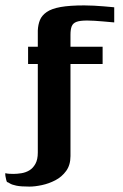

<svg xmlns="http://www.w3.org/2000/svg" viewBox="-68 -525 454 711"><path d="M-42 149Q-43 148 -45 141Q-47 134 -48 126.5Q-49 119 -48 116Q-44 118 -33.5 118.5Q-23 119 -18 119Q-5 119 11 116.5Q27 114 40.5 106Q54 98 63 82Q72 66 72 40Q72 3 72 -28Q72 -59 72 -88Q72 -117 72 -146.5Q72 -176 72 -210.5Q72 -245 72 -288Q65 -288 54.5 -288Q44 -288 36 -288Q36 -290 36 -299.5Q36 -309 36 -320Q36 -331 36 -340.5Q36 -350 36 -352Q44 -352 54.5 -352Q65 -352 72 -352Q72 -367 72 -382Q72 -397 72 -412Q73 -434 80 -451Q87 -468 105 -480.5Q123 -493 156.5 -499Q190 -505 244 -505Q261 -505 280 -504Q299 -503 316.5 -501.5Q334 -500 344.5 -499Q355 -498 355 -498Q355 -475 355 -463.5Q355 -452 355 -448Q355 -444 355 -442Q355 -442 343.5 -443Q332 -444 315.5 -445.5Q299 -447 282.5 -448Q266 -449 255 -449Q228 -449 215 -444Q202 -439 197.5 -427.5Q193 -416 193 -396Q193 -384 193 -374Q193 -364 193 -352Q222 -352 253 -352Q284 -352 312 -352Q312 -350 312 -340.5Q312 -331 312 -320Q312 -309 312 -299.5Q312 -290 312 -288Q284 -288 253 -288Q222 -288 193 -288Q193 -216 193 -158.5Q193 -101 193 -50Q193 1 193 53Q193 86 177 108Q161 130 137 142.5Q113 155 87 160.5Q61 166 41 166Q9 166 -7.5 162.5Q-24 159 -31 154.5Q-38 150 -42 149Z"/></svg>

Font: Genos Thin SemiBold
Style: Regular
Weight: 600
Version: Version 1.010